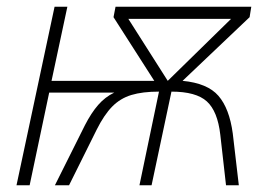

<svg xmlns="http://www.w3.org/2000/svg" viewBox="-20 -550 786 570"><path d="M29 0 142 -530H180L133 -310H438L317 -499L323 -530H726L721 -499L522 -310Q596 -303 628.5 -265.5Q661 -228 671 -154L689 0H651L634 -150Q626 -220 594 -249Q562 -278 489 -278L430 0H394L452 -278Q403 -278 370 -268Q337 -258 313 -233.5Q289 -209 267 -165L185 0H143L232 -178Q251 -215 271.5 -238.5Q292 -262 319 -275H126L68 0ZM478 -310 666 -494H361Z"/></svg>

Font: Noto Sans Disp ExtLt
Style: Italic
Weight: 200
Italic angle: -12°
Designer: Monotype Design Team
Foundry: Monotype Imaging Inc.
Version: Version 2.000;GOOG;noto-source:20170915:90ef993387c0